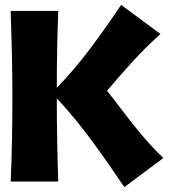

<svg xmlns="http://www.w3.org/2000/svg" viewBox="-20 -748 713 791"><path d="M214 -343Q214 -171 220 0H24Q28 -88 29.5 -175Q31 -262 31 -350Q31 -439 29 -527Q27 -615 24 -703H220Q214 -544 214 -386Q289 -464 354 -551Q419 -638 479 -728L641 -608Q581 -554 527 -495Q473 -436 421 -374Q449 -339 476.5 -302.5Q504 -266 532 -231Q560 -196 590 -162Q620 -128 653 -97L492 23Q428 -73 360 -166Q292 -259 214 -343Z"/></svg>

Font: CAT Rhythmus
Style: Regular
Weight: 400
Designer: Peter Wiegel nach alter Vorlage
Foundry: Peter Wiegel
Version: 1.000